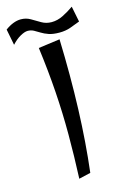

<svg xmlns="http://www.w3.org/2000/svg" viewBox="-177 -877 609 949"><g transform="rotate(-15 128.0 -403.0)"><path d="M106 15Q111 -101 111 -210Q111 -319 103.5 -429.5Q96 -540 80 -661L190 -676Q193 -582 193 -493Q193 -404 190 -319Q187 -234 181 -154Q175 -74 166 1ZM-34 -708 -50 -790Q-30 -805 -9.5 -813Q11 -821 30 -821Q57 -821 79 -808Q101 -795 124 -781.5Q147 -768 175 -768Q205 -768 234 -782.5Q263 -797 290 -816L306 -736Q281 -726 255.5 -717Q230 -708 199 -708Q166 -708 144.5 -715.5Q123 -723 108 -732.5Q93 -742 79 -749.5Q65 -757 48 -757Q33 -757 10.5 -744.5Q-12 -732 -34 -708Z"/></g></svg>

Font: Marhey Light Light
Style: Regular
Weight: 300
Version: Version 1.000